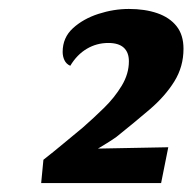

<svg xmlns="http://www.w3.org/2000/svg" viewBox="-20 -794 430 429"><path d="M72 -385 77 -437Q100 -455 121.5 -473Q143 -491 165 -509Q189 -530 212.5 -553Q236 -576 252 -602.5Q268 -629 268 -657Q268 -677 256.5 -687.5Q245 -698 222 -698Q196 -698 174 -685Q152 -672 137 -647Q128 -651 124 -659.5Q120 -668 120 -678Q120 -710 143 -731Q166 -752 200 -763Q234 -774 268 -774Q304 -774 331.5 -764.5Q359 -755 374.5 -735.5Q390 -716 390 -685Q390 -645 369.5 -612Q349 -579 314.5 -549.5Q280 -520 240 -488Q230 -481 219.5 -474.5Q209 -468 199 -462L356 -465L340 -385Z"/></svg>

Font: Sansita Swashed Light SemiBold
Style: Regular
Weight: 600
Version: Version 1.003